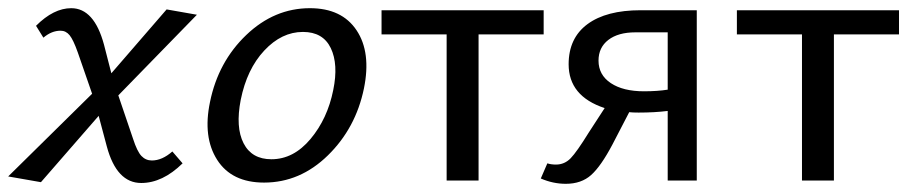

<svg xmlns="http://www.w3.org/2000/svg" viewBox="-32 -441 2240 469"><path d="M339 -49Q364 -49 389 -71L414 -42Q365 6 313 6Q253 6 229 -83L209 -158L68 4L-12 -10L193 -212L158 -313Q147 -344 138 -355Q129 -366 116 -366Q94 -366 74 -349L56 -378Q99 -421 142 -421Q198 -421 222 -332L240 -262L375 -418L449 -405L257 -208L293 -102Q303 -71 313.5 -60Q324 -49 339 -49Z M613 5Q534 5 498.5 -50.5Q463 -106 481 -192Q501 -290 569.5 -355.5Q638 -421 725 -421Q803 -421 839 -367Q875 -313 857 -225Q837 -128 769 -61.5Q701 5 613 5ZM631 -52Q685 -52 726.5 -101.5Q768 -151 782 -221Q795 -284 776 -323.5Q757 -363 708 -363Q656 -363 613.5 -317.5Q571 -272 556 -197Q543 -130 563 -91Q583 -52 631 -52Z M1296 -416V-357H1137V0H1059V-357H900V-416Z M1533 -416H1670V0H1599V-170Q1567 -166 1528 -166Q1513 -166 1505 -167L1464 -88Q1436 -35 1412 -13.5Q1388 8 1350 8Q1319 8 1289 -5L1305 -42Q1314 -39 1326 -39Q1347 -39 1362 -54.5Q1377 -70 1406 -117L1445 -177Q1357 -206 1357 -284Q1357 -348 1403 -382Q1449 -416 1533 -416ZM1541 -218Q1574 -218 1599 -222V-362H1520Q1478 -362 1454 -343.5Q1430 -325 1430 -293Q1430 -258 1460 -238Q1490 -218 1541 -218Z M2164 -416V-357H2005V0H1927V-357H1768V-416Z"/></svg>

Font: EauTest Medium
Style: Italic
Weight: 500
Italic angle: -12°
Designer: Christian Thalmann (Catharsis Fonts)
Version: Version 0.001;PS 000.001;hotconv 1.0.88;makeotf.lib2.5.64775